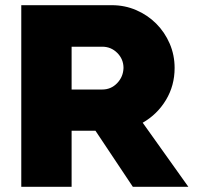

<svg xmlns="http://www.w3.org/2000/svg" viewBox="-20 -720 759 740"><path d="M411 -700Q461 -700 505 -681Q549 -662 582 -629Q615 -596 634 -552Q653 -508 653 -458Q653 -390 619.5 -334.5Q586 -279 530 -247L706 0H492L348 -216H256V0H62V-700ZM374 -540H256V-375H374Q408 -375 431.5 -399.5Q455 -424 456 -458Q456 -492 432 -516Q408 -540 374 -540Z"/></svg>

Font: Afrihost Sans Black
Style: Regular
Weight: 900
Foundry: https://www.afrihost.com
Version: Version 1.000